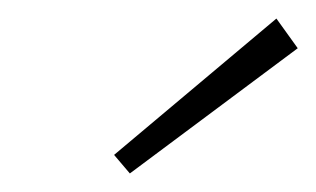

<svg xmlns="http://www.w3.org/2000/svg" viewBox="-20 -734 341 207"><path d="M278 -714 301 -682 120 -547 103 -567Z"/></svg>

Font: Exo 2 ExtraLight
Style: Italic
Weight: 250
Italic angle: -8°
Designer: Natanael Gama
Foundry: Natanael Gama
Version: Version 2.010